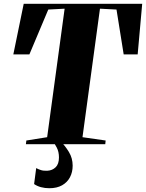

<svg xmlns="http://www.w3.org/2000/svg" viewBox="-20 -763 772 1016"><path d="M117 0 119.5 -19.5 229.5 -37 322 -717 235.5 -712.5 135.5 -475H50.5L105.5 -743H732.5L708.5 -475H634.5L596.5 -712.5L509 -717L416.5 -37L539 -19.5L537 0ZM283 -17 300.5 -15Q324.5 8 344.5 41Q364.5 74 364.5 113.5Q364.5 148 350.2 175Q336 202 308.5 217.5Q281 233 241 233Q217.5 233 197 227.5Q176.5 222 160.5 211L171.5 126.5Q183.5 133 197.2 137.2Q211 141.5 231 140.5Q257 139 274.5 122Q292 105 292 70Q292 40.5 280.5 18.2Q269 -4 259.5 -15Z"/></svg>

Font: Merriweather 144pt Black
Style: Italic
Weight: 900
Italic angle: -7.8°
Version: Version 2.101